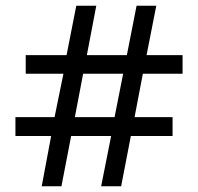

<svg xmlns="http://www.w3.org/2000/svg" viewBox="-20 -652 693 672"><path d="M159 -176H34V-242H171L202 -394H70V-459H213L247 -632H317L284 -459H424L458 -632H527L493 -459H619V-394H480L451 -242H584V-176H438L404 0H334L369 -176H229L195 0H126ZM381 -242 411 -394H271L242 -242Z"/></svg>

Font: hexmalayalam15
Style: Book
Weight: 400
Designer: Jelle Bosma - Monotype Design Team
Foundry: Monotype Imaging Inc.
Version: Version 2.003